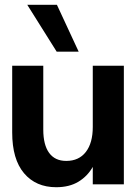

<svg xmlns="http://www.w3.org/2000/svg" viewBox="-20 -771 578 803"><path d="M215 12Q130 12 80.5 -46.5Q31 -105 31 -217V-496H161V-229Q161 -165 185.5 -131.5Q210 -98 257 -98Q310 -98 339 -135.5Q368 -173 368 -240V-496H498V0H368V-73Q346 -34 308 -11Q270 12 215 12ZM217 -555 94 -751H218L309 -555Z"/></svg>

Font: Host Grotesk Light
Style: Bold
Weight: 700
Version: Version 1.003